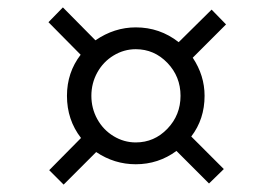

<svg xmlns="http://www.w3.org/2000/svg" viewBox="-20 -596 742 519"><path d="M238 -487Q289 -522 347 -522Q412 -522 463 -482L552 -570L591 -530L501 -440Q533 -392 533 -337Q533 -274 497 -227L585 -139L545 -100L457 -188Q408 -152 347 -152Q289 -152 240 -185L152 -97L113 -136L199 -223Q161 -272 161 -337Q161 -400 198 -448L111 -536L150 -576ZM227 -337Q227 -303 243 -274Q259 -245 287 -228Q315 -211 347 -211Q397 -211 432.5 -248Q468 -285 468 -337Q468 -389 432.5 -426Q397 -463 347 -463Q315 -463 287 -446Q259 -429 243 -400Q227 -371 227 -337Z"/></svg>

Font: Grenzecho Serif
Style: Serif-Regular
Weight: 400
Designer: Dan Reynolds
Foundry: Dan Reynolds
Version: Version 1.001; ttfautohint (v1.1) -l 5 -r 5 -G 72 -x 0 -D la